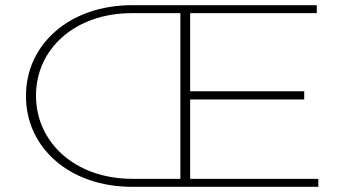

<svg xmlns="http://www.w3.org/2000/svg" viewBox="-20 -720 1316 740"><path d="M491.1 -30.7C267.3 -30.7 118.8 -173.3 118.8 -350.5V-352.5C118.8 -529.7 267.3 -669.3 488.1 -669.3H675.2V-30.7ZM489.1 0H1206.9V-30.7H712.9V-336.6H1152.5V-368.3H712.9V-669.3H1201V-700H489.1C247.5 -700 80.2 -548.5 80.2 -351.5V-348.5C80.2 -151.5 247.5 0 489.1 0Z"/></svg>

Font: Meinily
Style: Regular
Weight: 500
Designer: Paul Hayes
Foundry: Paul Hayes
Version: Version 1.0; ttfautohint (v1.8.4.7-5d5b)